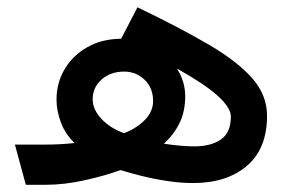

<svg xmlns="http://www.w3.org/2000/svg" viewBox="-20 -514 807 534"><path d="M21.5 -111.8H99.1Q124 -111.8 144.3 -112.8Q164.6 -113.8 187.5 -116.2Q162.1 -140.1 149.7 -172.6Q137.2 -205.1 137.2 -236.8Q137.2 -283.7 159.9 -321.8Q182.6 -359.9 222.9 -382.8Q263.2 -405.8 316.9 -406.2L362.3 -493.7Q481.4 -436.5 561.5 -389.4Q641.6 -342.3 682.1 -295.7Q722.7 -249 722.7 -191.9Q722.7 -100.1 666.5 -52.5Q610.4 -4.9 517.1 -4.9Q483.4 -4.9 445.8 -10.5Q408.2 -16.1 374 -24.7Q339.8 -33.2 315.4 -41Q272.5 -25.4 215.8 -12.7Q159.2 0 105.5 0H51.8ZM436 -114.3Q484.9 -106.9 520.5 -106.9Q566.4 -106.9 594.2 -126Q622.1 -145 622.1 -189.5Q622.1 -240.2 472.2 -323.2Q495.1 -287.1 495.1 -246.6Q495.1 -204.1 479.5 -172.1Q463.9 -140.1 436 -114.3ZM237.8 -237.8Q237.8 -209.5 262 -183.6Q286.1 -157.7 324.7 -143.6Q357.9 -155.8 381.8 -179.4Q405.8 -203.1 405.8 -232.9Q405.8 -269.5 382.1 -292.2Q358.4 -314.9 325.2 -314.9Q288.1 -314.9 262.9 -293.2Q237.8 -271.5 237.8 -237.8Z"/></svg>

Font: Vazirmatn RD Medium
Style: Regular
Weight: 500
Designer: Saber Rastikerdar
Foundry: Saber Rastikerdar
Version: Version 33.003